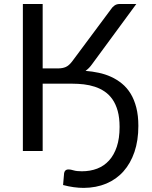

<svg xmlns="http://www.w3.org/2000/svg" viewBox="-20 -736 741 936"><path d="M428 -422Q414.5 -403 397 -390.5Q429.5 -388 461.2 -381.2Q493 -374.5 521.5 -361.5Q550 -348.5 574.5 -328.5Q599 -308.5 616.8 -279.5Q634.5 -250.5 644.5 -211.5Q654.5 -172.5 654.5 -122Q654.5 -51 635.5 4.8Q616.5 60.5 581.8 99.5Q547 138.5 498 159Q449 179.5 388.5 180Q340 180 287.5 166Q288.5 151.5 290 137.2Q291.5 123 292.5 108.5Q293.5 100.5 298.8 95.2Q304 90 315 90Q324 90 338.8 94.5Q353.5 99 379 99Q420 99 453.8 86Q487.5 73 511.8 46.2Q536 19.5 549.5 -21Q563 -61.5 563 -117Q563 -162 553.8 -195.2Q544.5 -228.5 528.2 -251.8Q512 -275 489.8 -290Q467.5 -305 442 -313.2Q416.5 -321.5 388.8 -324.8Q361 -328 333 -328H188V0H91.5V-716.5H188V-402.5H262.5Q285 -402.5 300.8 -409.5Q316.5 -416.5 332 -437L519.5 -689Q527 -701 537.8 -708.8Q548.5 -716.5 563 -716.5H644.5Z"/></svg>

Font: Lato
Style: Regular
Weight: 400
Designer: Lukasz Dziedzic with Adam Twardoch and Botio Nikoltchev
Foundry: tyPoland Lukasz Dziedzic
Version: Version 2.010; 2014-09-01; http://www.latofonts.com/; ttfaut